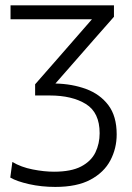

<svg xmlns="http://www.w3.org/2000/svg" viewBox="-20 -516 509 738"><path d="M192.5 202.5Q139.5 202.5 91.8 191.8Q44 181 19.5 166.5L27.5 106.5Q61 126.5 105.2 135.2Q149.5 144 187.5 144Q253.5 144 292 123.8Q330.5 103.5 346.8 69.8Q363 36 363 -4Q363 -83.5 310 -116.2Q257 -149 171 -149H115V-192Q136.5 -216 157.5 -240.5Q178.5 -265 200 -289L333.5 -442H20.5V-495.5H418V-451.5Q379 -407.5 341 -364Q302.5 -320 264 -276L193 -195Q258 -193.5 311.2 -173.8Q364.5 -154 396.5 -111.8Q428.5 -69.5 428.5 0.5Q428.5 54.5 404.2 100.5Q380 146.5 328 174.5Q276 202.5 192.5 202.5Z"/></svg>

Font: Heraclito Light
Style: Regular
Weight: 300
Designer: Kostas Bartsokas (font) & Cristiano Sobral (main changes)
Foundry: Kostas Bartsokas (font) & Cristiano Sobral (main changes)
Version: Version 1.00;July 8, 2020;FontCreator 13.0.0.2655 64-bit